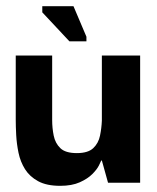

<svg xmlns="http://www.w3.org/2000/svg" viewBox="-20 -592 508 622"><path d="M175 10Q131 10 103.5 -5Q76 -20 61 -44Q46 -68 40 -97Q34 -126 32.5 -154Q31 -182 31 -204V-412H149V-203Q149 -177 154 -152.5Q159 -128 175.5 -112Q192 -96 229 -96Q265 -96 282 -112Q299 -128 304 -152.5Q309 -177 310 -201V-412H434V0H330L310 -72H308Q307 -69 300.5 -56Q294 -43 279 -28Q264 -13 238.5 -1.5Q213 10 175 10ZM205 -458 117 -552V-572H218L260 -473V-458Z"/></svg>

Font: Darker Grotesque Light ExtraBold
Style: Regular
Weight: 800
Version: Version 1.000;gftools[0.9.28]